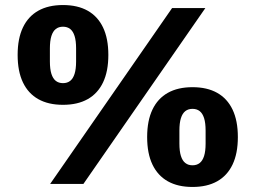

<svg xmlns="http://www.w3.org/2000/svg" viewBox="-20 -730 1014 762"><path d="M311 0H179L663 -698H795ZM230 -314Q172 -314 132 -336.5Q92 -359 71 -403Q50 -447 50 -512Q50 -577 71 -621Q92 -665 132 -687.5Q172 -710 230 -710Q288 -710 328 -687.5Q368 -665 389 -621Q410 -577 410 -512Q410 -447 389 -403Q368 -359 328 -336.5Q288 -314 230 -314ZM230 -400Q247 -400 258.5 -409Q270 -418 276 -437Q282 -456 282 -486V-538Q282 -568 276 -587Q270 -606 258.5 -615Q247 -624 230 -624Q213 -624 201.5 -615Q190 -606 184 -587Q178 -568 178 -538V-486Q178 -456 184 -437Q190 -418 201.5 -409Q213 -400 230 -400ZM744 12Q686 12 646 -10.5Q606 -33 585 -77Q564 -121 564 -186Q564 -251 585 -295Q606 -339 646 -361.5Q686 -384 744 -384Q802 -384 842 -361.5Q882 -339 903 -295Q924 -251 924 -186Q924 -121 903 -77Q882 -33 842 -10.5Q802 12 744 12ZM744 -74Q761 -74 772.5 -83Q784 -92 790 -111Q796 -130 796 -160V-212Q796 -242 790 -261Q784 -280 772.5 -289Q761 -298 744 -298Q727 -298 715.5 -289Q704 -280 698 -261Q692 -242 692 -212V-160Q692 -130 698 -111Q704 -92 715.5 -83Q727 -74 744 -74Z"/></svg>

Font: IBM Plex Sans Var
Style: Regular
Weight: 400
Designer: Mike Abbink, Paul van der Laan, Pieter van Rosmalen
Foundry: Bold Monday
Version: Version 3.000